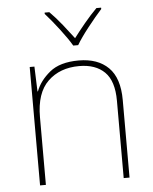

<svg xmlns="http://www.w3.org/2000/svg" viewBox="-54 -808 681 853"><g transform="rotate(-5 286.5 -381.5)"><path d="M309 -538Q225 -538 179.5 -500.5Q134 -463 117 -417H115L111 -528H90V0H116V-302Q116 -410 169.5 -461.5Q223 -513 309 -513Q382 -513 422.5 -473Q463 -433 463 -345V0H489V-346Q489 -444 441.5 -491Q394 -538 309 -538ZM429 -763H408Q380 -735 351.5 -700.5Q323 -666 302 -638Q281 -666 253.5 -700.5Q226 -735 198 -763H177V-757Q205 -726 239 -681.5Q273 -637 291 -606H313Q331 -637 366 -681.5Q401 -726 429 -757Z"/></g></svg>

Font: Noto Sans UI Thin
Style: Regular
Weight: 250
Designer: Monotype Design Team
Foundry: Monotype Imaging Inc.
Version: Version 1.901